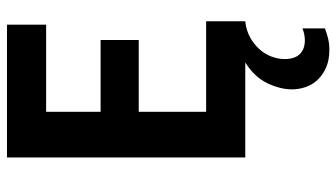

<svg xmlns="http://www.w3.org/2000/svg" viewBox="-232 -509 987 564"><g transform="rotate(-90 262.0 -226.5)"><path d="M82 -700H472V-585H216V-425H427V-313H216V-115H482V0H481Q455 3 435 14Q415 25 400.5 41Q386 57 378.5 76.5Q371 96 371 116Q371 145 385.5 160Q400 175 426 175Q433 175 442 173.5Q451 172 461 168V234Q448 239 432.5 243Q417 247 398 247Q368 247 346.5 237.5Q325 228 310.5 213Q296 198 289 178Q282 158 282 137Q282 103 300 65Q318 27 361 0H82Z"/></g></svg>

Font: Tilda Sans Bold
Style: Regular
Weight: 700
Designer: ParaType Ltd
Foundry: ParaType Ltd
Version: Version 1.009